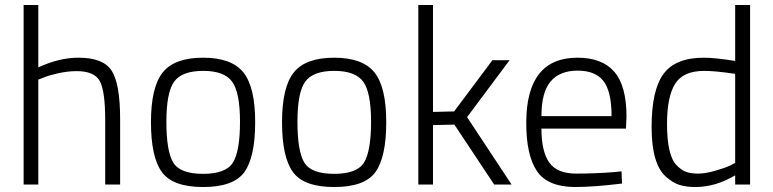

<svg xmlns="http://www.w3.org/2000/svg" viewBox="-20 -742 3110 772"><path d="M134 0H75V-722H134V-471Q218 -510 296 -510Q396 -510 429.5 -457Q463 -404 463 -263V0H403V-260Q403 -375 381.5 -415.5Q360 -456 288 -456Q253 -456 214.5 -447.5Q176 -439 155 -430L134 -422Z M587 -251Q587 -392 634.5 -451Q682 -510 796.5 -510Q911 -510 958.5 -451Q1006 -392 1006 -251Q1006 -110 962.5 -50Q919 10 797 10Q675 10 631 -50Q587 -110 587 -251ZM649 -252.5Q649 -134 676.5 -88.5Q704 -43 796.5 -43Q889 -43 917 -89Q945 -135 945 -252.5Q945 -370 913.5 -413.5Q882 -457 797 -457Q712 -457 680.5 -414Q649 -371 649 -252.5Z M1114 -251Q1114 -392 1161.5 -451Q1209 -510 1323.5 -510Q1438 -510 1485.5 -451Q1533 -392 1533 -251Q1533 -110 1489.5 -50Q1446 10 1324 10Q1202 10 1158 -50Q1114 -110 1114 -251ZM1176 -252.5Q1176 -134 1203.5 -88.5Q1231 -43 1323.5 -43Q1416 -43 1444 -89Q1472 -135 1472 -252.5Q1472 -370 1440.5 -413.5Q1409 -457 1324 -457Q1239 -457 1207.5 -414Q1176 -371 1176 -252.5Z M1721 0H1662V-722H1721V-292L1806 -294L1960 -500H2029L1858 -271L2037 0H1967L1807 -241L1721 -239Z M2449 -50 2479 -53 2481 -4Q2368 10 2290 10Q2182 9 2139 -54Q2096 -117 2096 -248Q2096 -510 2302 -510Q2401 -510 2450 -453.5Q2499 -397 2499 -273L2497 -225H2157Q2157 -133 2188.5 -88.5Q2220 -44 2296.5 -44Q2373 -44 2449 -50ZM2157 -275H2439Q2439 -374 2406.5 -416Q2374 -458 2302.5 -458Q2231 -458 2194 -414.5Q2157 -371 2157 -275Z M2996 -722V0H2936V-37Q2857 10 2776 10Q2739 10 2712 1.5Q2685 -7 2657 -32Q2600 -83 2600 -231.5Q2600 -380 2648 -445Q2696 -510 2810 -510Q2854 -510 2936 -497V-722ZM2915 -76 2936 -87V-445Q2856 -457 2812 -457Q2727 -457 2694.5 -405Q2662 -353 2662 -244Q2662 -116 2701 -77Q2720 -58 2738.5 -51Q2757 -44 2786.5 -44Q2816 -44 2854.5 -55Q2893 -66 2915 -76Z"/></svg>

Font: Titillium Web Light
Style: Regular
Weight: 300
Version: Version 1.002;PS 57.000;hotconv 1.0.70;makeotf.lib2.5.55311